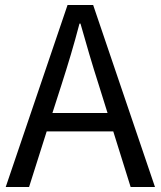

<svg xmlns="http://www.w3.org/2000/svg" viewBox="-20 -753 647 773"><path d="M506 0H604L355 -733H252L3 0H97L168 -224H436ZM191 -298 227 -410C254 -494 277 -570 300 -658H304C328 -573 351 -494 378 -410L413 -298Z"/></svg>

Font: Spoqa Han Sans Neo Regular
Style: Regular
Weight: 400
Designer: [Spoqa Han Sans Neo] Dong-huui Kim  Younghwa Kang  Yujin Lee  [Noto Sans] Ryoko NISHIZUKA  (kana & ideographs); Paul D. 
Foundry: Spoqa (http://www.spoqa-han-sans.com)
Version: Version 1.000